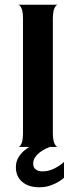

<svg xmlns="http://www.w3.org/2000/svg" viewBox="-20 -620 320 810"><path d="M57 0Q64 0 70.5 -14Q77 -28 77 -60V-540Q77 -572 70.5 -585.5Q64 -599 57 -600H224Q217 -600 210 -586Q203 -572 203 -539V-60Q203 -28 210 -14Q217 0 224 0ZM145 170Q100 170 73.5 147Q47 124 47 86Q47 61 58.5 43Q70 25 85 13Q100 1 110 -3H200Q186 1 172.5 7.5Q159 14 147 23.5Q135 33 127.5 44.5Q120 56 120 71Q120 86 130.5 94.5Q141 103 159 103Q186 103 211 90Q236 77 250 63V130Q244 136 229 145.5Q214 155 193 162.5Q172 170 145 170Z"/></svg>

Font: Red Rose Medium
Style: Regular
Weight: 500
Designer: Jaikishan Patel
Version: Version 2.000